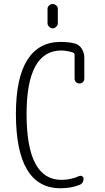

<svg xmlns="http://www.w3.org/2000/svg" viewBox="-20 -955 540 984"><path d="M290 9.8Q62.5 9.8 61.5 -370.1Q61.5 -555.7 120.1 -647.9Q178.7 -740.2 290 -740.2Q327.1 -740.2 358.4 -733.4Q383.8 -728.5 397.9 -707Q412.1 -685.5 412.1 -660.2V-551.8Q412.1 -542 405.3 -534.7Q398.4 -527.3 387.2 -527.3Q376 -527.3 369.1 -534.7Q362.3 -542 362.3 -551.8V-674.8Q362.3 -682.6 352.5 -686.5Q323.2 -695.3 294.9 -696.3Q116.2 -696.3 116.2 -370.1Q116.2 -33.2 294.9 -33.2Q342.8 -33.2 385.7 -52.7Q393.6 -55.7 400.9 -51.8Q408.2 -47.9 408.2 -40Q408.2 -14.6 385.7 -6.8Q343.8 9.8 290 9.8ZM223.6 -909.2Q223.6 -919.9 231.9 -927.2Q240.2 -934.6 250 -934.6Q259.8 -934.6 268.1 -927.2Q276.4 -919.9 276.4 -909.2V-835.9Q276.4 -826.2 268.1 -817.9Q259.8 -809.6 250 -809.6Q240.2 -809.6 231.9 -817.9Q223.6 -826.2 223.6 -835.9Z"/></svg>

Font: Rounded-X Mgen+ 1mn light
Style: Regular
Weight: 200
Designer: [Source Han Sans]
Ryoko NISHIZUKA  (kana & ideographs); Paul D. Hunt (Latin, Greek & Cyrillic); Wenlong ZHANG  (bopomofo
Version: Version 1.059.20150602